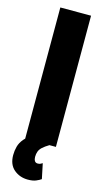

<svg xmlns="http://www.w3.org/2000/svg" viewBox="-138 -756 556 1005"><g transform="rotate(15 140.0 -253.5)"><path d="M223.1 -710.9V0H56.6V-710.9ZM100.6 -29.3 188 0Q166 13.2 153.3 24.9Q140.6 36.6 136 49.6Q131.3 62.5 131.3 78.6Q131.3 91.3 136.5 100.1Q141.6 108.9 153.3 108.9Q163.1 108.9 168.2 106Q173.3 103 178.7 100.1L195.8 182.1Q185.5 189.5 168.7 196.5Q151.9 203.6 125 203.6Q81.1 203.6 49.6 177Q18.1 150.4 18.1 99.1Q18.1 75.2 24.2 52.5Q30.3 29.8 47.9 9Q65.4 -11.7 100.6 -29.3Z"/></g></svg>

Font: Roboto Condensed Black
Style: Regular
Weight: 900
Designer: Christian Robertson
Foundry: Google
Version: Version 3.008; 2023